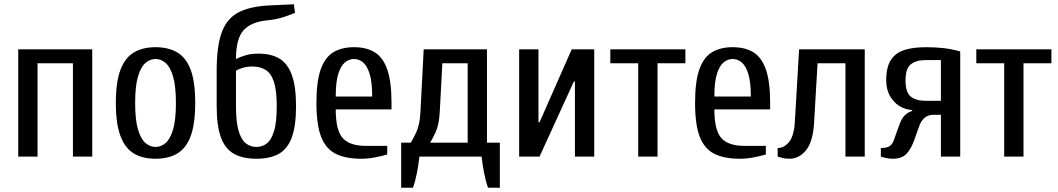

<svg xmlns="http://www.w3.org/2000/svg" viewBox="-20 -730 4931 895"><path d="M65 0V-500H410V0H320V-435H155V0Z M705 10Q645 10 604 -14.5Q563 -39 541.5 -96Q520 -153 520 -250Q520 -348 541.5 -404.5Q563 -461 604 -485.5Q645 -510 705 -510Q765 -510 806.5 -485.5Q848 -461 869 -404.5Q890 -348 890 -250Q890 -153 869 -96Q848 -39 806.5 -14.5Q765 10 705 10ZM705 -45Q730 -45 751.5 -63Q773 -81 786.5 -125.5Q800 -170 800 -250Q800 -330 786.5 -374.5Q773 -419 751.5 -437Q730 -455 705 -455Q680 -455 658.5 -437Q637 -419 623.5 -374.5Q610 -330 610 -250Q610 -170 623.5 -125.5Q637 -81 658.5 -63Q680 -45 705 -45Z M1175 10Q1113 10 1071.5 -12.5Q1030 -35 1010 -89Q990 -143 990 -235V-400Q990 -515 1014 -580Q1038 -645 1093 -673Q1148 -701 1240 -705L1350 -710L1355 -670Q1329 -659 1297.5 -649Q1266 -639 1225 -635Q1150 -628 1115 -588.5Q1080 -549 1080 -455Q1103 -466 1127 -473Q1151 -480 1185 -480Q1243 -480 1281.5 -457.5Q1320 -435 1340 -381.5Q1360 -328 1360 -235Q1360 -143 1340 -89Q1320 -35 1279 -12.5Q1238 10 1175 10ZM1175 -45Q1203 -45 1224 -61.5Q1245 -78 1257.5 -119Q1270 -160 1270 -235Q1270 -308 1257 -348Q1244 -388 1218.5 -404Q1193 -420 1155 -420Q1133 -420 1112 -414Q1091 -408 1080 -400V-235Q1080 -160 1092.5 -119Q1105 -78 1126.5 -61.5Q1148 -45 1175 -45Z M1665 10Q1590 10 1544 -13.5Q1498 -37 1476.5 -93.5Q1455 -150 1455 -250Q1455 -350 1475 -406.5Q1495 -463 1534 -486.5Q1573 -510 1630 -510Q1688 -510 1726.5 -486.5Q1765 -463 1785 -406.5Q1805 -350 1805 -250V-220H1545Q1545 -123 1577.5 -86.5Q1610 -50 1685 -50H1785V-10Q1763 -3 1729 3.5Q1695 10 1665 10ZM1545 -280H1715Q1715 -348 1703 -386Q1691 -424 1672 -439.5Q1653 -455 1630 -455Q1608 -455 1588.5 -439.5Q1569 -424 1557 -386Q1545 -348 1545 -280Z M1850 145V-65H1895Q1906 -82 1921.5 -116Q1937 -150 1940 -210L1955 -500H2250V-65H2310V145H2255Q2244 115 2236.5 76Q2229 37 2225 0H1935Q1931 37 1923.5 76Q1916 115 1905 145ZM1985 -65H2160V-435H2042L2030 -210Q2027 -150 2011.5 -116Q1996 -82 1985 -65Z M2400 0V-500H2490V-160H2495L2645 -500H2750V0H2660V-350H2655L2495 0Z M2955 0V-435H2825V-500H3175V-435H3045V0Z M3430 10Q3355 10 3309 -13.5Q3263 -37 3241.5 -93.5Q3220 -150 3220 -250Q3220 -350 3240 -406.5Q3260 -463 3299 -486.5Q3338 -510 3395 -510Q3453 -510 3491.5 -486.5Q3530 -463 3550 -406.5Q3570 -350 3570 -250V-220H3310Q3310 -123 3342.5 -86.5Q3375 -50 3450 -50H3550V-10Q3528 -3 3494 3.5Q3460 10 3430 10ZM3310 -280H3480Q3480 -348 3468 -386Q3456 -424 3437 -439.5Q3418 -455 3395 -455Q3373 -455 3353.5 -439.5Q3334 -424 3322 -386Q3310 -348 3310 -280Z M3660 10Q3638 10 3622 5Q3606 0 3605 0V-40Q3635 -40 3658 -68Q3681 -96 3685 -160L3705 -500H4011V0H3921V-435H3791L3775 -160Q3770 -70 3737.5 -30Q3705 10 3660 10Z M4141 10Q4122 10 4104 5Q4086 0 4086 0V-40Q4116 -40 4128.5 -50Q4141 -60 4146 -75L4171 -145Q4183 -179 4198 -193Q4213 -207 4232 -213V-217Q4199 -219 4171.5 -236.5Q4144 -254 4127.5 -284.5Q4111 -315 4111 -355Q4111 -418 4133.5 -451.5Q4156 -485 4197.5 -497.5Q4239 -510 4296 -510Q4341 -510 4380 -505.5Q4419 -501 4456 -490V0H4366V-195H4332Q4285 -195 4266 -145L4241 -75Q4225 -32 4203.5 -11Q4182 10 4141 10ZM4296 -260H4366V-450H4296Q4251 -450 4226 -430.5Q4201 -411 4201 -355Q4201 -299 4226 -279.5Q4251 -260 4296 -260Z M4661 0V-435H4531V-500H4881V-435H4751V0Z"/></svg>

Font: Cuprum
Style: Regular
Weight: 400
Designer: Jovanny Lemonad
Foundry: Jovanny Lemonad
Version: Version 3.000